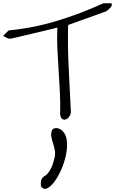

<svg xmlns="http://www.w3.org/2000/svg" viewBox="-20 -749 735 1202"><path d="M356.4 -34.2Q358.4 -101.6 355 -169.4Q351.6 -237.3 347.2 -305.2Q342.8 -373 339.4 -440.9Q335.9 -508.8 338.9 -576.2Q328.1 -573.2 305.7 -567.9Q283.2 -562.5 254.9 -555.7Q226.6 -548.8 194.8 -541.5Q163.1 -534.2 134.8 -527.3Q106.4 -520.5 84 -515.1Q61.5 -509.8 50.8 -507.8Q37.1 -504.9 23.9 -511.2Q10.7 -517.6 0 -525.4L34.2 -558.6Q188.5 -573.2 337.9 -618.7Q487.3 -664.1 627 -728.5H677.7Q682.6 -720.7 678.2 -711.9Q673.8 -703.1 666 -695.8Q658.2 -688.5 650.4 -682.6L643.6 -677.7L407.2 -592.8Q406.2 -592.8 405.8 -569.3Q405.3 -545.9 405.3 -513.7Q405.3 -481.4 405.8 -446.8Q406.2 -412.1 407.2 -389.6Q407.2 -381.8 408.7 -355.5Q410.2 -329.1 411.6 -294.4Q413.1 -259.8 415 -220.7Q417 -181.6 418.9 -146.5Q420.9 -111.3 421.9 -85.4Q422.9 -59.6 423.8 -50.8Q423.8 -34.2 414.6 -20.5Q405.3 -6.8 393.6 -2Q381.8 2.9 370.6 -3.4Q359.4 -9.8 356.4 -34.2ZM236.3 417Q234.4 393.6 237.3 381.8Q240.2 370.1 246.1 363.8Q252 357.4 261.2 352.1Q270.5 346.7 280.3 335Q290 323.2 300.8 301.8Q311.5 280.3 321.3 240.2Q327.1 214.8 323.2 192.4Q319.3 169.9 312.5 149.4Q305.7 128.9 301.8 109.9Q297.9 90.8 303.7 71.3Q307.6 59.6 317.4 55.7Q327.1 51.8 337.4 53.2Q347.7 54.7 357.4 60.1Q367.2 65.4 372.1 71.3Q395.5 94.7 398.9 135.7Q402.3 176.8 392.6 223.1Q382.8 269.5 362.8 314.5Q342.8 359.4 319.8 389.6Q296.9 419.9 274.4 430.2Q252 440.4 236.3 417Z"/></svg>

Font: Over the Rainbow
Style: Regular
Weight: 400
Designer: Kimberly Geswein
Foundry: Kimberly Geswein
Version: Version 1.002 2010